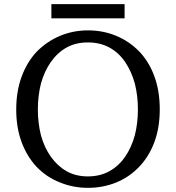

<svg xmlns="http://www.w3.org/2000/svg" viewBox="-20 -888 846 923"><path d="M177 -487Q162 -428 162 -362Q162 -296 177 -237Q193 -179 224.5 -134.5Q256 -90 300 -65Q344 -40 402.5 -40Q461 -40 506 -65Q551 -90 581.5 -134.5Q612 -179 628 -237Q643 -296 643 -362Q643 -428 628 -487Q612 -545 581.5 -590Q551 -635 506 -659.5Q461 -684 402.5 -684Q344 -684 300 -659.5Q256 -635 224.5 -590Q193 -545 177 -487ZM268 -11Q204 -36 156 -86Q110 -135 84 -204.5Q58 -274 58 -361.5Q58 -449 84 -519.5Q110 -590 156 -639Q204 -688 267 -715Q331 -742 403 -742Q475 -742 538 -716Q601 -690 649 -641Q696 -592 722 -521.5Q748 -451 748 -362.5Q748 -274 722 -204.5Q696 -135 649 -86Q601 -36 538 -10.5Q475 15 403 15Q331 15 268 -11ZM579 -800H227V-868H579Z"/></svg>

Font: Early Summer Mincho Screen
Style: Regular
Weight: 400
Designer: GuiWonder
Version: Version 1.002